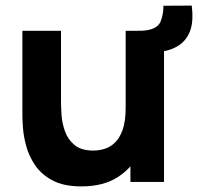

<svg xmlns="http://www.w3.org/2000/svg" viewBox="-20 -650 708 686"><path d="M564 -629.5 665 -630Q672.5 -571 657.8 -535.8Q643 -500.5 611 -483Q578.5 -465 537.8 -464.8Q497 -464.5 465 -468V-540Q476 -540 485.8 -540.2Q495.5 -540.5 505 -542Q544.5 -548.5 554.2 -574.2Q564 -600 564 -629.5ZM271 16Q207.5 16 167.5 -5.5Q127.5 -27 105.2 -60Q83 -93 73.5 -128.8Q64 -164.5 62 -194Q60 -223.5 60 -237V-540H198V-285Q198 -266.5 200 -237.8Q202 -209 212.5 -180Q223 -151 246.8 -131.5Q270.5 -112 314 -112Q331.5 -112 351.5 -117.5Q371.5 -123 389 -138.8Q406.5 -154.5 417.8 -185.2Q429 -216 429 -266L507 -229Q507 -165 481 -109Q455 -53 402.8 -18.5Q350.5 16 271 16ZM446 0V-179H429V-540H566V0Z"/></svg>

Font: Manrope ExtraLight ExtraBold
Style: Regular
Weight: 800
Version: Version 4.504